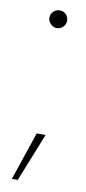

<svg xmlns="http://www.w3.org/2000/svg" viewBox="-77 -548 316 704"><g transform="rotate(10 80.5 -196.5)"><path d="M87 -450Q74 -450 64 -460Q54 -470 54 -483Q54 -497 64 -506.5Q74 -516 87 -516Q101 -516 110.5 -506.5Q120 -497 120 -483Q120 -470 110.5 -460Q101 -450 87 -450ZM21 123 82 -57H115L43 123Z"/></g></svg>

Font: DM Sans 18pt Thin
Style: Regular
Weight: 250
Designer: Colophon Foundry, Jonny Pinhorn
Foundry: Colophon Foundry
Version: Version 4.004;gftools[0.9.30]